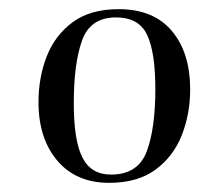

<svg xmlns="http://www.w3.org/2000/svg" viewBox="-20 -761 467 419"><path d="M218 -362Q146 -362 105 -410.5Q64 -459 64 -538Q64 -592 82 -638Q100 -684 138.5 -712.5Q177 -741 239 -741Q315 -741 355 -693.5Q395 -646 395 -566Q395 -512 376.5 -465.5Q358 -419 319 -390.5Q280 -362 218 -362ZM222 -380Q281 -380 300 -430Q319 -480 319 -567Q319 -647 301 -685Q283 -723 233 -723Q177 -723 159 -672.5Q141 -622 141 -536Q141 -454 160 -417Q179 -380 222 -380Z"/></svg>

Font: Literata 72pt
Style: Italic
Weight: 400
Italic angle: -2°
Designer: Latin by Veronika Burian and Jose Scaglione. Greek by Irene Vlachou. Cyrillic by Vera Evstafieva
Foundry: TypeTogether
Version: Version 3.002